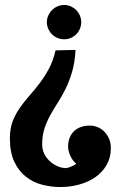

<svg xmlns="http://www.w3.org/2000/svg" viewBox="-20 -586 487 778"><path d="M20 -25.9Q20 -64 31 -93.3Q42 -122.6 59.6 -147.9Q77.1 -173.3 98.4 -197.3Q119.6 -221.2 140.1 -248Q160.6 -274.9 178 -307.1Q195.3 -339.4 205.1 -381.8L286.1 -383.8Q283.2 -332.5 272 -294.4Q260.7 -256.3 245.6 -225.8Q230.5 -195.3 213.9 -169.7Q197.3 -144 183.3 -118.7Q169.4 -93.3 160.2 -65.2Q150.9 -37.1 150.9 -1Q150.9 22 160.6 39.8Q170.4 57.6 185.1 70.1Q199.7 82.5 216.3 88.9Q232.9 95.2 247.1 95.2Q252 94.7 258.3 92.8Q263.7 90.8 271.5 87.6Q279.3 84.5 289.1 78.1Q276.4 66.4 269.5 54.2Q262.7 42 259.8 31.7Q255.9 20 255.9 8.8Q255.9 -12.7 262.7 -28.8Q269.5 -44.9 281.2 -55.7Q293 -66.4 309.1 -71.8Q325.2 -77.1 344.2 -77.1Q360.4 -77.1 375.7 -70.8Q391.1 -64.5 402.8 -52.5Q414.6 -40.5 421.9 -23.7Q429.2 -6.8 429.2 14.2Q429.2 52.7 412.1 82.3Q395 111.8 366.7 131.6Q338.4 151.4 301.5 161.6Q264.6 171.9 225.1 171.9Q187 171.9 150.4 162.4Q113.8 152.8 84.7 129.9Q55.7 106.9 37.8 69.1Q20 31.2 20 -25.9ZM169.9 -496.1Q169.9 -510.3 175.5 -522.9Q181.2 -535.6 190.7 -545.2Q200.2 -554.7 213.1 -560.3Q226.1 -565.9 240.2 -565.9Q254.4 -565.9 266.8 -560.3Q279.3 -554.7 288.8 -545.2Q298.3 -535.6 303.7 -522.9Q309.1 -510.3 309.1 -496.1Q309.1 -481.9 303.7 -469.2Q298.3 -456.5 288.8 -447Q279.3 -437.5 266.8 -432.1Q254.4 -426.8 240.2 -426.8Q226.1 -426.8 213.1 -432.1Q200.2 -437.5 190.7 -447Q181.2 -456.5 175.5 -469.2Q169.9 -481.9 169.9 -496.1Z"/></svg>

Font: Rum Raisin
Style: Regular
Weight: 400
Designer: Astigmatic (AOETI)
Foundry: Astigmatic (AOETI)
Version: Version 1.000